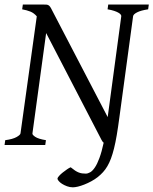

<svg xmlns="http://www.w3.org/2000/svg" viewBox="-20 -635 672 841"><path d="M628.9 -594.2Q596.7 -589.4 580.3 -580.8Q564 -572.3 563 -564L502.9 -120.6Q497.1 -77.1 491.5 -43.7Q485.8 -10.3 479.5 15.1Q473.1 40.5 466.1 59.3Q459 78.1 450.4 92.8Q441.9 107.4 431.4 118.9Q420.9 130.4 408.2 140.6Q395 150.9 379.6 159.2Q364.3 167.5 349.4 173.3Q334.5 179.2 321.3 182.4Q308.1 185.5 299.3 185.5Q286.1 185.5 273.7 180.9Q261.2 176.3 251.7 170.2Q242.2 164.1 236.8 157.5Q231.4 150.9 231.9 146.5Q232.4 142.6 239 135.3Q245.6 127.9 254.9 120.6Q264.2 113.3 273.7 106.7Q283.2 100.1 289.6 97.7Q300.3 106.4 308.8 112.1Q317.4 117.7 325 120.6Q332.5 123.5 339.8 124.5Q347.2 125.5 355.5 125.5Q364.7 125.5 375 119.6Q385.3 113.8 395.5 98.6Q405.8 83.5 415.5 57.1Q425.3 30.8 434.1 -9.8Q429.7 -12.7 424.8 -22L182.1 -490.2L122.1 -50.8Q120.6 -44.9 134.3 -35.6Q147.9 -26.4 181.2 -21L178.2 0H0L2.9 -21Q36.1 -25.4 52.5 -34.7Q68.8 -43.9 69.8 -50.8L141.1 -563.5Q128.4 -578.1 113.3 -584.2Q98.1 -590.3 77.1 -594.2L80.1 -615.2H167Q177.7 -615.2 183.8 -614.7Q189.9 -614.3 194.6 -610.6Q199.2 -606.9 203.4 -599.1Q207.5 -591.3 214.8 -577.1L451.7 -122.1L511.2 -564Q511.7 -566.9 508.8 -571Q505.9 -575.2 498.8 -579.3Q491.7 -583.5 480 -587.4Q468.3 -591.3 451.2 -594.2L454.1 -615.2H631.8Z"/></svg>

Font: Gentium Plus Eur
Style: Italic
Weight: 400
Italic angle: -8°
Designer: J. Victor Gaultney, Annie Olsen, Iska Routamaa, Becca Hirsbrunner
Foundry: SIL International
Version: Version 5.000